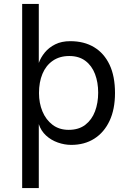

<svg xmlns="http://www.w3.org/2000/svg" viewBox="-20 -720 655 970"><path d="M176 -93V230H92V-700H176V-402Q186 -430 206.5 -455Q227 -480 259 -496Q291 -512 335 -512Q405 -512 455.5 -481.5Q506 -451 533.5 -393Q561 -335 561 -250Q561 -168 533.5 -109.5Q506 -51 456.5 -19.5Q407 12 340 12Q306 12 272 0Q238 -12 212.5 -35.5Q187 -59 176 -93ZM327 -64Q378 -64 411 -89.5Q444 -115 460 -157.5Q476 -200 476 -252Q476 -304 460 -346Q444 -388 411.5 -412.5Q379 -437 330 -437Q281 -437 246.5 -413Q212 -389 194.5 -347Q177 -305 177 -250Q177 -199 194.5 -157Q212 -115 245.5 -89.5Q279 -64 327 -64Z"/></svg>

Font: Inclusive Sans
Style: Regular
Weight: 400
Designer: Olivia King
Foundry: Olivia King
Version: Version 2.004